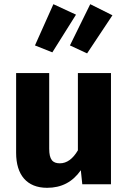

<svg xmlns="http://www.w3.org/2000/svg" viewBox="-20 -880 612 917"><path d="M147 -663 230 -630 343 -810 235 -860ZM314 -663 396 -625 517 -807 411 -860ZM510 -531H352V-162C328 -121 299 -100 266 -100C231 -100 215 -118 215 -170V-531H57V-150C57 -45 108 17 205 17C274 17 327 -11 366 -67L373 0H510Z"/></svg>

Font: Fira Sans
Style: Bold
Weight: 700
Designer: Carrois Corporate & Edenspiekermann AG
Foundry: Carrois Corporate GbR & Edenspiekermann AG
Version: Version 4.203